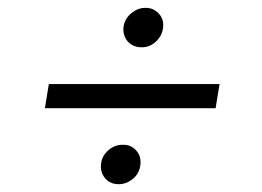

<svg xmlns="http://www.w3.org/2000/svg" viewBox="-20 -533 679 497"><path d="M548.3 -315.4 538.1 -252.9H96.2L106.4 -315.4ZM287.6 -56.2Q264.6 -56.2 251.7 -72Q238.8 -87.9 241.7 -109.9Q243.2 -123.5 251.5 -134.5Q259.8 -145.5 272 -152.1Q284.2 -158.7 298.3 -158.2Q318.8 -158.7 332.5 -143.6Q346.2 -128.4 343.3 -105.5Q340.8 -84 324 -70.1Q307.1 -56.2 287.6 -56.2ZM346.2 -410.6Q331.5 -410.6 320.3 -417.5Q309.1 -424.3 303.5 -436.8Q297.9 -449.2 299.8 -463.9Q302.7 -484.4 319.6 -498.5Q336.4 -512.7 356.9 -512.7Q377.9 -512.7 391.6 -497.3Q405.3 -481.9 401.9 -459.5Q398.9 -439 382.8 -424.6Q366.7 -410.2 346.2 -410.6Z"/></svg>

Font: Inter 20pt Light
Style: Italic
Weight: 300
Italic angle: -9.3988°
Version: Version 4.001;git-66647c0bb